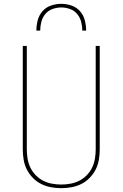

<svg xmlns="http://www.w3.org/2000/svg" viewBox="-20 -975 640 1003"><path d="M300 8Q273 8 246 3Q219 -2 195 -14Q171 -26 151.5 -46Q132 -66 120 -90Q108 -114 103.5 -141Q99 -168 99 -195V-735H120V-195Q120 -171 124 -146.5Q128 -122 138.5 -100Q149 -78 166.5 -60Q184 -42 205.5 -31Q227 -20 251.5 -15.5Q276 -11 300 -11Q324 -11 348.5 -15.5Q373 -20 394.5 -31Q416 -42 433.5 -60Q451 -78 461.5 -100Q472 -122 476 -146.5Q480 -171 480 -195V-735H501V-195Q501 -168 496.5 -141Q492 -114 480 -90Q468 -66 448.5 -46Q429 -26 405 -14Q381 -2 354 3Q327 8 300 8ZM170 -815Q170 -842 177 -869Q184 -896 202 -916.5Q220 -937 246.5 -946Q273 -955 300 -955Q327 -955 353.5 -946Q380 -937 398 -916.5Q416 -896 423 -869Q430 -842 430 -815H410Q410 -838 404 -861Q398 -884 383 -902Q368 -920 345.5 -928Q323 -936 300 -936Q277 -936 254.5 -928Q232 -920 217 -902Q202 -884 196 -861Q190 -838 190 -815Z"/></svg>

Font: Zed Sans Thin Extended
Style: Regular
Weight: 100
Width: 7
Designer: Belleve Invis
Foundry: Belleve Invis
Version: Version 1.0.0; ttfautohint (v1.8.4)